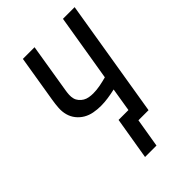

<svg xmlns="http://www.w3.org/2000/svg" viewBox="-264 -841 1128 1128"><g transform="rotate(-45 300.0 -277.5)"><path d="M250 180 294 -84H376L400 -231Q370 -224 339 -219.5Q308 -215 279 -215Q249 -215 220 -220.5Q191 -226 167 -240Q143 -254 125.5 -276Q108 -298 100.5 -325.5Q93 -353 95 -383Q97 -413 102 -443L150 -735H247L197 -429Q194 -412 193 -394.5Q192 -377 196 -361.5Q200 -346 210.5 -333.5Q221 -321 234.5 -313Q248 -305 265 -302Q282 -299 299 -299Q327 -299 356 -304.5Q385 -310 414 -318L483 -735H580L459 0H375L345 180Z"/></g></svg>

Font: Iosevka Custom Medium Oblique
Style: Regular
Weight: 500
Italic angle: -9°
Designer: Belleve Invis
Foundry: Belleve Invis
Version: Version 27.0.1